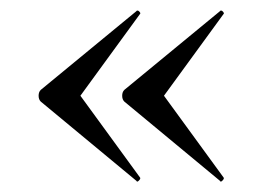

<svg xmlns="http://www.w3.org/2000/svg" viewBox="-20 -417 502 363"><path d="M53 -236Q53 -243 57 -247L238 -396Q238 -397 240 -397Q242 -397 244 -394.5Q246 -392 245 -391L132 -236L245 -81Q246 -79 242.5 -75.5Q239 -72 238 -75L57 -225Q53 -229 53 -236ZM211 -236Q211 -243 215 -247L396 -396Q396 -397 398 -397Q400 -397 402 -394.5Q404 -392 403 -391L290 -236L403 -81Q404 -79 400.5 -75.5Q397 -72 396 -75L215 -225Q211 -229 211 -236Z"/></svg>

Font: Cormorant SC Medium
Style: Regular
Weight: 500
Designer: Christian Thalmann (Catharsis Fonts)
Foundry: Catharsis Fonts
Version: Version 4.000